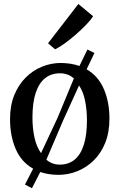

<svg xmlns="http://www.w3.org/2000/svg" viewBox="-20 -886 613 985"><path d="M144 79.5 108 61 150 -20.5Q88.5 -55.5 60 -122.8Q31.5 -190 31.5 -274.5Q31.5 -344.5 53.2 -398Q75 -451.5 112.2 -488.5Q149.5 -525.5 196.2 -544.2Q243 -563 292.5 -563Q319.5 -562.5 343 -558.8Q366.5 -555 387.5 -547.5L428.5 -632L464.5 -614L424.5 -530.5Q485 -495 513.2 -428.2Q541.5 -361.5 541.5 -277.5Q541.5 -207 519.8 -153.2Q498 -99.5 460.8 -63Q423.5 -26.5 376.8 -7.8Q330 11 280.5 11Q254 11 230.5 7.2Q207 3.5 186.5 -3.5ZM190.5 -100.5 275 -281 359 -483.5Q345 -496.5 327 -503.2Q309 -510 287.5 -510Q243 -510 211.5 -485Q180 -460 163.2 -409.8Q146.5 -359.5 146.5 -283Q146.5 -227.5 157 -180Q167.5 -132.5 190.5 -100.5ZM287 -41.5Q331.5 -41.5 362.5 -66.8Q393.5 -92 409.8 -142.5Q426 -193 426 -269Q426 -322 416.5 -369Q407 -416 385.5 -447.5L304.5 -269.5L218 -67Q231.5 -54.5 249 -48Q266.5 -41.5 287 -41.5ZM262 -633.5 226.5 -664 382 -865.5 457.5 -803Q446.5 -784.5 422.5 -759.5Q398.5 -734.5 369 -708.8Q339.5 -683 311.2 -662.8Q283 -642.5 263.5 -633.5Z"/></svg>

Font: Merriweather 36pt
Style: Regular
Weight: 400
Designer: Eben Sorkin
Foundry: Eben Sorkin
Version: Version 2.100